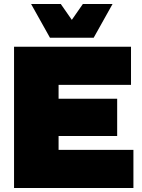

<svg xmlns="http://www.w3.org/2000/svg" viewBox="-20 -937 709 957"><path d="M541 -917 447 -749H229L135 -917H283L338 -838L393 -917ZM50 0V-704H633V-514H272V-445H564V-259H272V-190H645V0Z"/></svg>

Font: Prodigy Sans Black
Style: Regular
Weight: 900
Designer: Wei Huang
Foundry: Wei Huang
Version: Version 1.003; ttfautohint (v1.8.3)